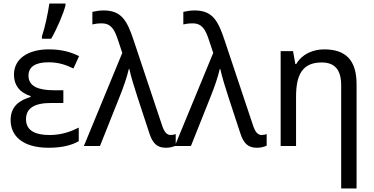

<svg xmlns="http://www.w3.org/2000/svg" viewBox="-20 -825 2111 1085"><path d="M217 -606H269C302 -662 339 -750 350 -794V-805H259C251 -751 234 -669 217 -620ZM338 -315H284C196 -315 141 -338 141 -397C141 -447 179 -473 254 -473C313 -473 353 -458 395 -438L427 -508C377 -532 327 -546 255 -546C140 -546 59 -494 59 -404C59 -339 96 -300 153 -282V-277C92 -259 40 -226 40 -146C40 -57 108 10 255 10C332 10 386 -5 425 -27V-104C384 -83 330 -62 260 -62C183 -62 127 -85 127 -151C127 -212 172 -243 268 -243H338Z M454 0H545L657 -281C678 -333 697 -388 708 -435H711C719 -396 741 -324 757 -276L824 -72C843 -13 869 10 918 10C939 10 959 5 973 -2V-67C966 -65 954 -62 945 -62C923 -62 908 -79 896 -116L735 -598C697 -713 664 -766 565 -766C543 -766 519 -762 502 -758V-687C515 -690 532 -693 554 -693C608 -693 627 -658 646 -601L671 -526Z M968 0H1059L1171 -281C1192 -333 1211 -388 1222 -435H1225C1233 -396 1255 -324 1271 -276L1338 -72C1357 -13 1383 10 1432 10C1453 10 1473 5 1487 -2V-67C1480 -65 1468 -62 1459 -62C1437 -62 1422 -79 1410 -116L1249 -598C1211 -713 1178 -766 1079 -766C1057 -766 1033 -762 1016 -758V-687C1029 -690 1046 -693 1068 -693C1122 -693 1141 -658 1160 -601L1185 -526Z M1812 -546C1748 -546 1686 -519 1654 -463H1649L1636 -536H1566V0H1653V-278C1653 -403 1689 -472 1798 -472C1874 -472 1908 -428 1908 -343V240H1995V-349C1995 -487 1932 -546 1812 -546Z"/></svg>

Font: Noto Sans Thai
Style: Regular
Weight: 400
Designer: Monotype Design Team
Foundry: Monotype Imaging Inc.
Version: Version 1.901